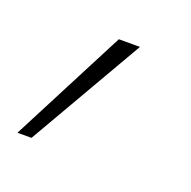

<svg xmlns="http://www.w3.org/2000/svg" viewBox="-133 -108 281 282"><g transform="rotate(20 7.5 33.0)"><path d="M-82 123 11 -57H44L-60 123Z"/></g></svg>

Font: DM Sans 24pt Thin
Style: Italic
Weight: 250
Italic angle: -10°
Designer: Colophon Foundry, Jonny Pinhorn
Foundry: Colophon Foundry
Version: Version 4.004;gftools[0.9.30]